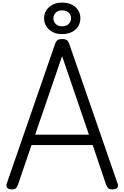

<svg xmlns="http://www.w3.org/2000/svg" viewBox="-20 -1447 960 1481"><path d="M71 14Q45 14 35.5 1.5Q26 -11 32 -31L404 -1106Q412 -1129 424 -1137.5Q436 -1146 460 -1146Q484 -1146 495.5 -1137.5Q507 -1129 515 -1106L887 -31Q895 -11 884 1.5Q873 14 847 14Q825 14 815.5 5.5Q806 -3 798 -23L695 -328H223L119 -23Q112 -3 102.5 5.5Q93 14 71 14ZM251 -408H666L459 -1014ZM459 -1184Q418 -1184 387 -1199.5Q356 -1215 338 -1243Q320 -1271 320 -1306Q320 -1341 338 -1368.5Q356 -1396 387 -1411.5Q418 -1427 459 -1427Q501 -1427 533 -1411.5Q565 -1396 582.5 -1368.5Q600 -1341 600 -1306Q600 -1271 582.5 -1243Q565 -1215 533 -1199.5Q501 -1184 459 -1184ZM459 -1244Q491 -1244 509.5 -1262Q528 -1280 528 -1306Q528 -1332 509.5 -1349.5Q491 -1367 459 -1367Q428 -1367 410 -1349.5Q392 -1332 392 -1306Q392 -1280 410 -1262Q428 -1244 459 -1244Z"/></svg>

Font: Playwrite BR
Style: Regular
Weight: 400
Designer: Veronika Burian, José Scaglione
Foundry: TypeTogether
Version: Version 1.002